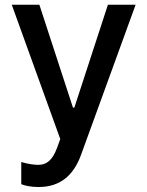

<svg xmlns="http://www.w3.org/2000/svg" viewBox="-20 -565 606 790"><path d="M138.5 204.5C226.2 204.5 281.6 158.7 313.2 72.8L538 -545.5H424L285.9 -122.2H280.2L142 -545.5H28.4L228 7.1L214.8 43.3C195.3 95.5 171.5 112.9 138.1 113.3C124.6 113.6 94.1 110.1 67.5 101.6V192.8C80.3 198.5 106.5 204.5 138.5 204.5Z"/></svg>

Font: Magic Ui Pro Medium
Style: Regular
Weight: 500
Designer: Stefan Endress, Andreas Faust
Version: Version 1.000;FEAKit 1.0